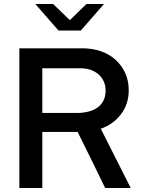

<svg xmlns="http://www.w3.org/2000/svg" viewBox="-20 -942 705 962"><path d="M77 0ZM77 0V-700H392Q443 -700 486 -685Q529 -670 559.5 -642Q590 -614 607.5 -575.5Q625 -537 625 -490Q625 -421 586.5 -370Q548 -319 485 -297L635 0H507Q473 -71 438.5 -140.5Q404 -210 369 -281H192V0ZM382 -600H192V-376H365Q395 -376 421.5 -382.5Q448 -389 467.5 -402.5Q487 -416 498 -437.5Q509 -459 509 -488Q509 -538 474 -569Q439 -600 382 -600ZM246 -922 330 -841 413 -922H501L385 -789H273L157 -922Z"/></svg>

Font: Rosa Sans Medium
Style: Regular
Weight: 500
Designer: Pentagram / MCKL
Foundry: Pentagram / MCKL
Version: Version 1.005;September 16, 2019;FontCreator 11.5.0.2425 64-